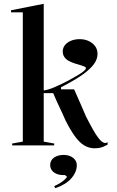

<svg xmlns="http://www.w3.org/2000/svg" viewBox="-20 -765 614 1010"><path d="M210 -20 265 -10V0H44V-10L100 -20V-700H38V-711L210 -745ZM200 -275V-288Q229 -290 266 -306Q303 -322 341 -342Q372 -359 392 -371Q412 -383 422 -392Q432 -401 432 -407Q432 -412 423 -415.5Q414 -419 400.5 -423Q387 -427 371.5 -432Q356 -437 342 -444.5Q328 -452 319 -464.5Q310 -477 310 -494Q310 -513 321.5 -527.5Q333 -542 353 -550.5Q373 -559 399 -559Q426 -559 447 -549Q468 -539 480.5 -522Q493 -505 493 -482Q493 -454 475 -429Q457 -404 421 -377Q402 -363 372 -345Q342 -327 301 -306V-295H370Q391 -249 406 -213.5Q421 -178 433 -151Q454 -110 470.5 -81Q487 -52 501 -35Q515 -18 527 -14Q533 -12 537 -13Q541 -14 546 -17V-4Q535 2 524.5 6.5Q514 11 502.5 13Q491 15 477 15Q448 15 422.5 -0.5Q397 -16 373 -49.5Q349 -83 324 -133Q309 -168 292.5 -202Q276 -236 260 -275ZM271 225 265 214Q279 208 292 200.5Q305 193 316 183.5Q327 174 333 165L322 156H313Q293 156 277.5 149.5Q262 143 253 131Q244 119 244 103Q244 87 253 75Q262 63 278.5 56.5Q295 50 315 50Q335 50 350.5 57Q366 64 375 76Q384 88 384 104Q384 123 376 141Q368 159 353.5 175Q339 191 318 203.5Q297 216 271 225Z"/></svg>

Font: Kalnia
Style: Regular
Weight: 400
Designer: Frida Medrano
Foundry: Frida Medrano
Version: Version 1.105